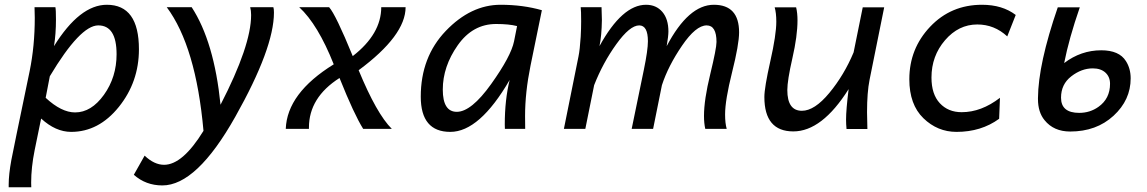

<svg xmlns="http://www.w3.org/2000/svg" viewBox="-20 -543 4831 809"><path d="M111.8 246.1H16.6V234.9Q16.6 192.4 27.8 131.3Q34.7 94.2 105 -243.7Q126.5 -349.1 126.5 -467.8Q126.5 -483.4 125.5 -512.7H213.4Q215.8 -501.5 215.8 -460.9Q215.8 -399.9 207.5 -348.6Q315.9 -522.9 430.2 -522.9Q565.4 -522.9 565.4 -335.4Q565.4 -197.8 480.7 -92.5Q396 12.7 279.8 12.7Q214.4 12.7 153.3 -43.5L126 89.8Q111.3 162.6 111.3 226.6ZM296.4 -69.3Q364.7 -69.3 418 -143.6Q471.2 -217.8 471.2 -314.5Q471.2 -436 394 -436Q317.9 -436 189.9 -221.7L172.4 -130.9Q238.8 -69.3 296.4 -69.3Z M664.1 238.3Q594.2 238.3 543.9 193.4L589.4 112.8Q629.9 151.4 671.4 151.4Q749.5 151.4 837.4 8.3Q805.7 -347.2 682.6 -512.7H787.6Q882.3 -367.7 909.2 -101.6Q1038.1 -351.1 1038.1 -479.5Q1038.1 -498.5 1034.2 -512.7H1131.8Q1134.3 -505.9 1134.3 -490.2Q1134.3 -340.3 971.4 -51Q808.6 238.3 664.1 238.3Z M1630.9 0H1510.3Q1472.2 -60.5 1410.6 -214.4Q1281.7 -132.3 1281.7 -5.4V0H1184.1Q1189.5 -150.4 1386.2 -272Q1319.3 -440.4 1240.7 -512.7H1366.7Q1394.5 -481.9 1466.3 -306.6Q1586.4 -399.9 1586.4 -512.7H1689Q1689 -393.6 1491.2 -247.1Q1566.9 -63.5 1630.9 0Z M1904.8 -71.8Q1965.8 -71.8 2049.6 -189Q2133.3 -306.2 2146 -369.1L2158.7 -433.1Q2125 -441.9 2070.3 -441.9Q1971.7 -441.9 1908.7 -352.3Q1845.7 -262.7 1845.7 -165.5Q1845.7 -71.8 1904.8 -71.8ZM1877.4 12.7Q1752.9 12.7 1752.9 -135.7Q1752.9 -302.7 1858.4 -412.8Q1963.9 -522.9 2089.4 -522.9Q2183.1 -522.9 2263.2 -500L2215.3 -266.1Q2192.4 -153.3 2192.4 -54.2Q2192.4 -21 2192.9 0H2107.4L2106.9 -18.6Q2106.9 -122.1 2127.4 -206.1Q2000.5 12.7 1877.4 12.7Z M3042 0H2951.7Q2946.3 -23.9 2946.3 -54.7Q2946.3 -122.6 2972.7 -230.7Q2999 -338.9 2999 -366.2Q2999 -436 2957.5 -436Q2912.1 -436 2853.8 -350.6Q2795.4 -265.1 2769 -184.1L2731.9 0H2641.6L2692.9 -249Q2710 -332 2710 -369.1Q2710 -436 2673.3 -436Q2633.8 -436 2576.9 -356.9Q2520 -277.8 2483.4 -184.1L2446.3 0H2356L2417.5 -305.2Q2423.3 -333 2426.8 -388.2Q2428.7 -422.4 2428.7 -453.1Q2428.7 -498 2426.8 -512.7H2514.6Q2515.6 -488.3 2516.1 -458.5Q2515.1 -391.6 2505.9 -348.6Q2601.6 -522.9 2702.1 -522.9Q2745.1 -522.9 2770.8 -492.9Q2796.4 -462.9 2796.4 -410.2Q2796.4 -391.6 2789.1 -348.6Q2880.9 -522.9 2987.8 -522.9Q3094.2 -522.9 3094.2 -406.7Q3094.2 -356.4 3064.7 -238.8Q3035.2 -121.1 3035.2 -60.5Q3035.2 -23.9 3042 0Z M3244.1 -512.2H3334.5Q3340.3 -488.3 3340.3 -457.5Q3340.3 -391.6 3318.8 -297.9Q3297.4 -204.1 3297.4 -163.6Q3297.4 -76.2 3358.9 -76.2Q3412.1 -76.2 3474.4 -151.4Q3536.6 -226.6 3576.7 -322.3L3615.2 -512.2H3705.6L3644 -207Q3633.3 -153.8 3633.3 -70.3L3634.8 0.5H3546.9Q3544.9 -19.5 3544.9 -39.1Q3544.9 -80.1 3555.7 -167.5Q3443.4 10.7 3322.8 10.7Q3200.7 10.7 3200.7 -134.3Q3200.7 -173.8 3225.8 -285.2Q3251 -396.5 3251 -451.7Q3251 -488.3 3244.1 -512.2Z M4010.3 12.7Q3930.2 12.7 3870.8 -44.9Q3811.5 -102.5 3811.5 -209Q3811.5 -337.9 3899.2 -430.4Q3986.8 -522.9 4117.7 -522.9Q4203.6 -522.9 4259.8 -480L4224.1 -389.6Q4169.9 -439.9 4097.7 -439.9Q4019 -439.9 3961.9 -373.5Q3904.8 -307.1 3904.8 -216.3Q3904.8 -146 3939.9 -108.2Q3975.1 -70.3 4032.2 -70.3Q4114.7 -70.3 4193.4 -130.9L4189.9 -42.5Q4114.3 12.7 4010.3 12.7Z M4527.3 -67.4Q4572.8 -67.4 4608.4 -92.8Q4657.2 -127.4 4657.2 -189.9Q4657.2 -219.2 4637.7 -237.1Q4618.2 -254.9 4584.5 -254.9Q4537.1 -254.9 4493.9 -221.4Q4450.7 -188 4450.7 -131.3Q4450.7 -67.4 4527.3 -67.4ZM4353.5 -126V-129.4Q4354.5 -272.9 4437 -512.2H4529.8Q4484.4 -381.3 4463.9 -277.3Q4534.7 -331.1 4620.1 -331.1Q4695.8 -331.1 4724.1 -285.6Q4744.1 -254.4 4744.1 -212.9Q4744.1 -121.6 4671.9 -55.2Q4599.6 11.2 4489.3 11.2Q4419.9 11.2 4381.3 -36.6Q4353.5 -70.3 4353.5 -126Z"/></svg>

Font: Cadman
Style: Italic
Weight: 400
Italic angle: -12°
Designer: Paul James MIller
Foundry: High-Logic / Made with FontCreator
Version: Version 2.114;March 28, 2021;FontCreator 13.0.0.2683 64-bit